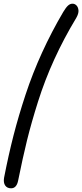

<svg xmlns="http://www.w3.org/2000/svg" viewBox="-20 -810 444 1038"><path d="M40 208Q18.6 208 8.1 192.9Q-2.4 177.7 2 150.9Q25.9 28.3 53.2 -78.1Q80.6 -184.6 118.4 -299.1Q156.2 -413.6 207.5 -525.9Q258.8 -638.2 321.8 -745.1Q336.4 -769.5 347.7 -779.8Q358.9 -790 372.1 -790Q384.3 -790 393.6 -780.5Q402.8 -771 404.3 -753.9Q405.8 -736.8 392.1 -712.9Q325.2 -602.1 273.7 -489.3Q222.2 -376.5 185.8 -261.2Q149.4 -146 126.2 -51.8Q103 42.5 78.1 166Q69.8 208 40 208Z"/></svg>

Font: Shantell Sans Bouncy
Style: Regular
Weight: 300
Designer: Stephen Nixon, Anya Danilova, Shantell Martin
Foundry: Arrow Type
Version: Version 1.006;[9816181b4]